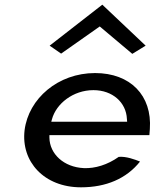

<svg xmlns="http://www.w3.org/2000/svg" viewBox="-20 -797 681 820"><path d="M192 -602 241 -568 406 -684 545 -567 602 -602 417 -777ZM191 -209V-220H618C619 -228 619 -236 620 -246C630 -389 537 -485 386 -485C228 -485 102 -376 85 -241C69 -107 168 3 326 3C433 3 520 -34 578 -107C556 -116 518 -130 487 -127C439 -93 386 -77 338 -79C252 -83 192 -140 191 -209ZM522 -289 523 -277H199L202 -288C220 -354 292 -412 379 -412C461 -412 519 -359 522 -289Z"/></svg>

Font: Bluebird
Style: LiExtObl
Weight: 300
Designer: Jasper
Foundry: Cannot Into Space Fonts
Version: Version 0.98